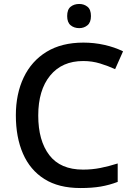

<svg xmlns="http://www.w3.org/2000/svg" viewBox="-20 -1032 673 969"><path d="M400 -724Q293 -724 233 -650.5Q173 -577 173 -449Q173 -322 229 -249Q285 -176 399 -176Q445 -176 487.5 -184.5Q530 -193 574 -207V-114Q532 -98 488.5 -90.5Q445 -83 386 -83Q276 -83 204 -128.5Q132 -174 96 -256.5Q60 -339 60 -450Q60 -558 99.5 -641Q139 -724 215 -770.5Q291 -817 401 -817Q455 -817 506.5 -805.5Q558 -794 601 -773L561 -683Q526 -699 485.5 -711.5Q445 -724 400 -724ZM380 -1012Q404 -1012 421.5 -998Q439 -984 439 -951Q439 -919 421.5 -904.5Q404 -890 380 -890Q354 -890 336.5 -904.5Q319 -919 319 -951Q319 -984 336.5 -998Q354 -1012 380 -1012Z"/></svg>

Font: Noto Sans Telugu UI Medium
Style: Regular
Weight: 500
Designer: Jelle Bosma - Monotype Design Team
Foundry: Monotype Imaging Inc.
Version: Version 2.005; ttfautohint (v1.8.4.7-5d5b)